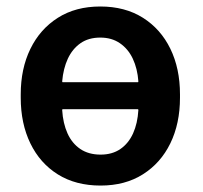

<svg xmlns="http://www.w3.org/2000/svg" viewBox="-20 -558 621 588"><path d="M288.1 10.3Q211.9 10.3 157.2 -23.9Q102.5 -58.1 73 -118.9Q43.5 -179.7 43.5 -258.8V-269Q43.5 -347.7 73 -408.2Q102.5 -468.8 157 -503.4Q211.4 -538.1 287.1 -538.1Q362.8 -538.1 417.5 -503.7Q472.2 -469.2 501.7 -408.7Q531.2 -348.1 531.2 -269V-258.8Q531.2 -179.7 501.7 -119.1Q472.2 -58.6 417.7 -24.2Q363.3 10.3 288.1 10.3ZM288.1 -84.5Q323.7 -84.5 348.6 -101.6Q373.5 -118.7 387.5 -149.4Q401.4 -180.2 403.8 -221.2L402.8 -223.6H171.4L170.4 -221.2Q172.9 -180.2 186.8 -149.4Q200.7 -118.7 226.1 -101.6Q251.5 -84.5 288.1 -84.5ZM171.4 -306.2H402.8L403.8 -308.6Q400.9 -348.1 386.7 -378.2Q372.6 -408.2 347.4 -425.5Q322.3 -442.9 287.1 -442.9Q251 -442.9 226.3 -425.5Q201.7 -408.2 187.7 -378.2Q173.8 -348.1 170.4 -308.6Z"/></svg>

Font: Roboto Slab LO Medium
Style: Regular
Weight: 500
Designer: Google
Version: Version 2.000